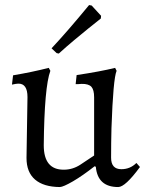

<svg xmlns="http://www.w3.org/2000/svg" viewBox="-20 -735 581 767"><path d="M356 -346.2Q356 -376 345.2 -388.2Q334 -400.4 306.2 -399.9L292 -398.9H282.2L286.1 -435.1Q380.4 -449.2 439.9 -463.9L445.8 -452.1Q432.1 -420.4 425.3 -222.7Q423.8 -165 423.8 -105Q423.8 -59.1 464.8 -59.1Q500 -59.1 524.9 -84L539.1 -67.9Q480.5 12.2 452.1 12.2Q370.1 12.2 362.8 -68.8L357.9 -70.8Q310.1 -33.2 271.5 -10.7Q232.9 11.7 219.2 12.2Q154.3 11.7 120.1 -17.6Q85.9 -46.9 85.9 -104L89.8 -347.2Q89.8 -401.4 53.2 -400.9Q45.4 -400.9 27.8 -397L32.2 -434.1Q109.9 -447.3 174.8 -463.9L181.2 -452.1Q157.2 -387.7 154.8 -154.8Q154.8 -56.6 234.9 -57.1Q270 -57.1 300.3 -76.7Q330.6 -96.2 356 -113.8ZM186 -542Q250 -610.4 335.9 -714.8L346.2 -712.9L383.8 -671.9L382.8 -661.1Q356.9 -641.1 331.5 -620.1Q305.7 -599.1 276.4 -574.7Q247.1 -550.3 214.8 -521L206.1 -522.9Z"/></svg>

Font: Alegreya-Regular
Style: Regular
Weight: 400
Designer: Juan Pablo del Peral
Foundry: Juan Pablo del Peral
Version: Version 1.003